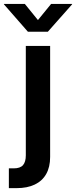

<svg xmlns="http://www.w3.org/2000/svg" viewBox="-73 -766 392 990"><path d="M60.1 -529.3H185.5V43.5Q185.5 95.2 165.3 131.1Q145 167 106.4 185.5Q67.9 204.1 12.2 204.1H-27.3V102.1H-2Q31.2 102.1 45.7 85.4Q60.1 68.8 60.1 34.7ZM55.2 -745.6 122.6 -662.6 190.4 -745.6H298.8V-743.7L173.8 -602.5H70.8L-52.7 -743.7V-745.6Z"/></svg>

Font: Inter 24pt SemiBold
Style: Regular
Weight: 600
Designer: Rasmus Andersson
Foundry: rsms
Version: Version 4.001;git-66647c0bb